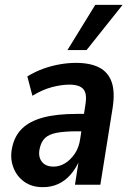

<svg xmlns="http://www.w3.org/2000/svg" viewBox="-20 -764 533 794"><path d="M157 10Q111 10 79.5 -13Q48 -36 34.5 -73.5Q21 -111 30 -153Q40 -202 71.5 -232.5Q103 -263 158.5 -278Q214 -293 298 -293H343L333 -221H299Q248 -221 215.5 -215Q183 -209 166.5 -193.5Q150 -178 144 -149Q137 -117 152.5 -96Q168 -75 202 -75Q226 -75 248.5 -88.5Q271 -102 289 -128Q307 -154 312 -192L333 -330Q341 -376 325 -395Q309 -414 267 -414Q235 -414 196 -404Q157 -394 114 -368L93 -448Q126 -468 159.5 -480Q193 -492 227.5 -498Q262 -504 294 -504Q353 -504 390 -485Q427 -466 441.5 -425.5Q456 -385 446 -319L395 0H290L306 -102H309Q294 -67 271.5 -41.5Q249 -16 220.5 -3Q192 10 157 10ZM259 -557 374 -744H487L338 -557Z"/></svg>

Font: Nunito Sans 10pt Condensed
Style: Bold Italic
Weight: 700
Width: 3
Italic angle: -9°
Designer: Vernon Adams
Foundry: Vernon Adams
Version: Version 3.101;gftools[0.9.27]